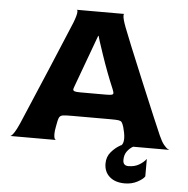

<svg xmlns="http://www.w3.org/2000/svg" viewBox="-54 -653 858 876"><g transform="rotate(5 375.0 -215.0)"><path d="M640 50V130Q632 143 606.5 156.5Q581 170 549 170Q505 170 479.5 147.5Q454 125 454 87Q454 56 473 34Q492 12 514 0H513L515 -1H517Q529 -8 529 -34Q529 -45 526 -61Q521 -82 520 -86Q515 -102 510.5 -107.5Q506 -113 496 -114.5Q486 -116 457 -116H285Q255 -116 243.5 -114.5Q232 -113 227 -107Q222 -101 219 -87L214 -61Q210 -41 210 -27Q210 -15 212 -9Q214 -3 216.5 -1.5Q219 0 220 0H10Q10 1 15.5 -3Q21 -7 29.5 -20.5Q38 -34 50 -61Q89 -152 162 -325Q235 -498 252 -540Q266 -576 266 -591Q266 -597 264.5 -598.5Q263 -600 262 -600H480Q479 -600 478 -598.5Q477 -597 477 -592Q477 -577 491 -540Q509 -492 589 -300Q669 -108 690 -61Q702 -34 713 -20.5Q724 -7 732 -3Q740 1 740 0H573Q558 8 546 24Q534 40 534 64Q534 90 559 90Q587 90 607.5 78Q628 66 640 50ZM462 -236Q462 -240 457 -253Q426 -326 399 -406Q372 -486 372 -490H370L284 -256Q278 -240 278 -237Q278 -231 285 -228.5Q292 -226 311 -226H428Q448 -226 455 -228Q462 -230 462 -236Z"/></g></svg>

Font: Red Rose Bold
Style: Regular
Weight: 700
Designer: jaikishan Patel
Version: Version 1.000